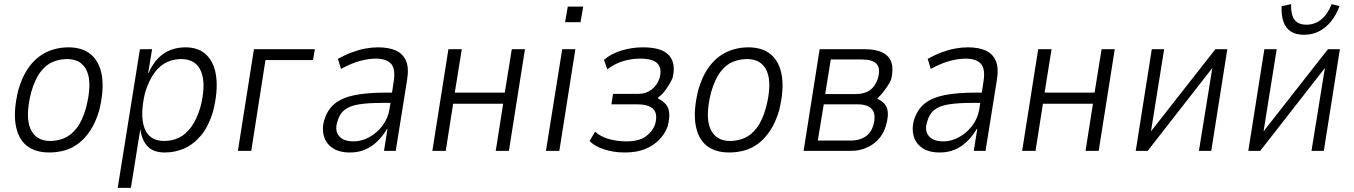

<svg xmlns="http://www.w3.org/2000/svg" viewBox="-20 -733 6582 933"><path d="M220 8Q149 8 107.5 -27Q66 -62 55.5 -131Q45 -200 70 -299Q87 -356 112.5 -395Q138 -434 169.5 -457.5Q201 -481 237.5 -492Q274 -503 312 -503Q382 -503 423.5 -467Q465 -431 475.5 -362.5Q486 -294 462 -196Q445 -139 419.5 -100Q394 -61 363 -37Q332 -13 295.5 -2.5Q259 8 220 8ZM224 -48Q259 -48 292 -61.5Q325 -75 353 -111Q381 -147 399 -213Q428 -328 402.5 -387Q377 -446 306 -446Q272 -446 238.5 -433Q205 -420 177.5 -384.5Q150 -349 131 -283Q102 -166 128 -107Q154 -48 224 -48Z M552 180 660 -494H719L700 -378H702Q722 -424 750 -451.5Q778 -479 811 -491Q844 -503 881 -503Q947 -503 985 -464.5Q1023 -426 1031 -356.5Q1039 -287 1016 -194Q994 -119 957 -75Q920 -31 875 -11.5Q830 8 781 8Q724 8 696 -23Q668 -54 662 -106L616 180ZM778 -48Q816 -48 849 -63.5Q882 -79 909 -115.5Q936 -152 954 -213Q982 -321 958 -383.5Q934 -446 860 -446Q824 -446 791 -431Q758 -416 731 -380Q704 -344 685 -283Q659 -173 682 -110.5Q705 -48 778 -48Z M1136 0 1214 -494H1510L1501 -441H1270L1201 0Z M1681 8Q1627 8 1595 -14.5Q1563 -37 1553.5 -73Q1544 -109 1555 -148Q1571 -201 1607.5 -230Q1644 -259 1705 -271Q1766 -283 1855 -283H1897L1890 -233H1838Q1770 -233 1725 -226Q1680 -219 1654.5 -199Q1629 -179 1619 -140Q1606 -99 1627 -72.5Q1648 -46 1699 -46Q1737 -46 1774.5 -66.5Q1812 -87 1839 -123Q1866 -159 1873 -204L1893 -336Q1903 -398 1880.5 -423Q1858 -448 1806 -448Q1771 -448 1729.5 -437Q1688 -426 1637 -398L1622 -447Q1656 -466 1689.5 -478.5Q1723 -491 1755 -497Q1787 -503 1817 -503Q1868 -503 1902.5 -488Q1937 -473 1952.5 -438.5Q1968 -404 1958 -343L1903 0H1846L1863 -107H1861Q1841 -73 1814 -46.5Q1787 -20 1754 -6Q1721 8 1681 8Z M2081 0 2159 -494H2224L2190 -283H2433L2467 -494H2531L2453 0H2389L2425 -229H2182L2146 0Z M2726 -625 2739 -701H2814L2801 -625ZM2633 0 2712 -494H2776L2698 0Z M3016 8Q2963 8 2916 -7Q2869 -22 2845 -48L2872 -93Q2898 -69 2938.5 -57.5Q2979 -46 3022 -46Q3086 -46 3119 -70.5Q3152 -95 3164 -131Q3177 -181 3154 -203.5Q3131 -226 3076 -226H2951L2959 -277H3083Q3119 -277 3146 -297.5Q3173 -318 3185 -353Q3198 -401 3175 -424.5Q3152 -448 3091 -448Q3047 -448 3006.5 -435.5Q2966 -423 2931 -396L2915 -442Q2947 -471 2998.5 -487Q3050 -503 3104 -503Q3197 -503 3231.5 -463.5Q3266 -424 3248 -353Q3242 -340 3232 -323Q3222 -306 3209.5 -289.5Q3197 -273 3179 -260L3178 -254Q3219 -234 3228.5 -202Q3238 -170 3224 -118Q3212 -84 3184.5 -55Q3157 -26 3115.5 -9Q3074 8 3016 8Z M3524 8Q3453 8 3411.5 -27Q3370 -62 3359.5 -131Q3349 -200 3374 -299Q3391 -356 3416.5 -395Q3442 -434 3473.5 -457.5Q3505 -481 3541.5 -492Q3578 -503 3616 -503Q3686 -503 3727.5 -467Q3769 -431 3779.5 -362.5Q3790 -294 3766 -196Q3749 -139 3723.5 -100Q3698 -61 3667 -37Q3636 -13 3599.5 -2.5Q3563 8 3524 8ZM3528 -48Q3563 -48 3596 -61.5Q3629 -75 3657 -111Q3685 -147 3703 -213Q3732 -328 3706.5 -387Q3681 -446 3610 -446Q3576 -446 3542.5 -433Q3509 -420 3481.5 -384.5Q3454 -349 3435 -283Q3406 -166 3432 -107Q3458 -48 3528 -48Z M3885 0 3963 -494H4179Q4237 -494 4270 -477Q4303 -460 4312.5 -427Q4322 -394 4310 -345Q4302 -329 4291.5 -313Q4281 -297 4269 -282Q4257 -267 4243 -255L4245 -252Q4283 -235 4291.5 -203Q4300 -171 4284 -119Q4266 -62 4219.5 -31Q4173 0 4116 0ZM3954 -50H4117Q4153 -50 4182 -67Q4211 -84 4224 -124Q4238 -178 4217.5 -202Q4197 -226 4146 -226H3983ZM3990 -276H4139Q4181 -276 4207.5 -295Q4234 -314 4246 -352Q4260 -401 4239.5 -422.5Q4219 -444 4168 -444H4017Z M4547 8Q4493 8 4461 -14.5Q4429 -37 4419.5 -73Q4410 -109 4421 -148Q4437 -201 4473.5 -230Q4510 -259 4571 -271Q4632 -283 4721 -283H4763L4756 -233H4704Q4636 -233 4591 -226Q4546 -219 4520.5 -199Q4495 -179 4485 -140Q4472 -99 4493 -72.5Q4514 -46 4565 -46Q4603 -46 4640.5 -66.5Q4678 -87 4705 -123Q4732 -159 4739 -204L4759 -336Q4769 -398 4746.5 -423Q4724 -448 4672 -448Q4637 -448 4595.5 -437Q4554 -426 4503 -398L4488 -447Q4522 -466 4555.5 -478.5Q4589 -491 4621 -497Q4653 -503 4683 -503Q4734 -503 4768.5 -488Q4803 -473 4818.5 -438.5Q4834 -404 4824 -343L4769 0H4712L4729 -107H4727Q4707 -73 4680 -46.5Q4653 -20 4620 -6Q4587 8 4547 8Z M4947 0 5025 -494H5090L5056 -283H5299L5333 -494H5397L5319 0H5255L5291 -229H5048L5012 0Z M5499 0 5577 -494H5637L5571 -82H5563L5886 -494H5944L5866 0H5806L5873 -414H5880L5557 0Z M6046 0 6124 -494H6184L6118 -82H6110L6433 -494H6491L6413 0H6353L6420 -414H6427L6104 0ZM6317 -564Q6277 -564 6252 -580.5Q6227 -597 6216.5 -628Q6206 -659 6208 -703L6254 -713Q6252 -663 6270 -638Q6288 -613 6329 -613Q6369 -613 6400.5 -638.5Q6432 -664 6451 -713L6489 -703Q6473 -660 6448 -629Q6423 -598 6390 -581Q6357 -564 6317 -564Z"/></svg>

Font: Nunito Sans 7pt Condensed Light
Style: Italic
Weight: 300
Width: 3
Italic angle: -9°
Designer: Vernon Adams
Foundry: Vernon Adams
Version: Version 3.101;gftools[0.9.27]